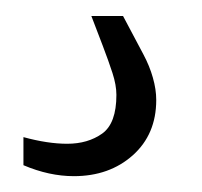

<svg xmlns="http://www.w3.org/2000/svg" viewBox="-20 -20 252 240"><path d="M72.3 200.2Q41.5 200.2 9.3 186.5V151.4Q39.6 159.7 64 159.7Q89.8 159.7 107.7 147Q125.5 134.3 125.5 98.6Q125.5 86.4 120.6 71.3Q115.7 56.2 108.4 37.1L94.2 0H133.8L159.2 47.9Q167 62.5 171.1 77.1Q175.3 91.8 175.3 105Q175.3 147.9 146 174.1Q116.7 200.2 72.3 200.2Z"/></svg>

Font: Pontano Sans Light
Style: Regular
Weight: 300
Designer: Vernon Adams
Foundry: Vernon Adams
Version: Version 2.001